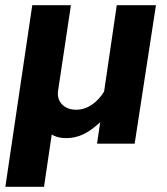

<svg xmlns="http://www.w3.org/2000/svg" viewBox="-24 -550 641 735"><path d="M-3.5 165 99.5 -530H247.5L198 -200.5Q194.5 -170 214 -150Q233.5 -130 268 -130Q299.5 -130 327.2 -148.8Q355 -167.5 374.5 -199.5L423 -530H573L491.5 0H347.5L359.5 -82Q331 -56 306.5 -42Q282 -28 255.5 -23.5Q234 -20 213 -22.2Q192 -24.5 174 -35L144.5 165Z"/></svg>

Font: Public Sans
Style: Bold Italic
Weight: 700
Italic angle: -8°
Designer: The Public Sans project authors (U.S. Web Design System). Libre Franklin designed by Pablo Impallari and Rodrigo Fuenzal
Version: Version 1.008; ttfautohint (v1.8.1) -l 8 -r 50 -G 200 -x 14 